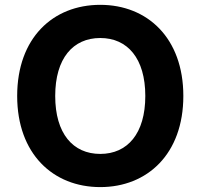

<svg xmlns="http://www.w3.org/2000/svg" viewBox="-20 -757 822 787"><path d="M731.5 -363.6C731.5 -601.6 583.8 -737.2 391 -737.2C197.1 -737.2 50.4 -601.6 50.4 -363.6C50.4 -126.8 197.1 9.9 391 9.9C583.8 9.9 731.5 -125.7 731.5 -363.6ZM206.3 -363.6C206.3 -517.8 279.1 -601.2 391 -601.2C502.5 -601.2 575.6 -517.8 575.6 -363.6C575.6 -209.5 502.5 -126.1 391 -126.1C279.1 -126.1 206.3 -209.5 206.3 -363.6Z"/></svg>

Font: Magic Ui Pro
Style: Bold
Weight: 700
Designer: Stefan Endress, Andreas Faust
Version: Version 1.000;FEAKit 1.0